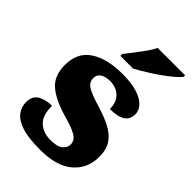

<svg xmlns="http://www.w3.org/2000/svg" viewBox="-229 -858 960 960"><g transform="rotate(45 251.0 -378.0)"><path d="M243 10Q159 10 111.5 -6Q64 -22 44.5 -49.5Q25 -77 25 -109Q25 -153 56 -170.5Q87 -188 130 -188Q130 -119 162.5 -90Q195 -61 246 -61Q294 -61 313.5 -78Q333 -95 333 -117Q333 -146 304 -163Q275 -180 213 -197Q122 -223 76.5 -262.5Q31 -302 31 -378Q31 -467 95.5 -508.5Q160 -550 266 -550Q335 -550 376.5 -535.5Q418 -521 436.5 -499Q455 -477 455 -453Q455 -417 429 -399Q403 -381 346 -381Q346 -430 318 -455.5Q290 -481 249 -481Q218 -481 198 -469Q178 -457 178 -432Q178 -404 202.5 -387.5Q227 -371 297 -350Q351 -334 392 -313Q433 -292 455.5 -259.5Q478 -227 478 -174Q478 -92 419 -41Q360 10 243 10ZM195 -619Q210 -638 230 -664Q250 -690 269.5 -717Q289 -744 299 -766H493V-756Q484 -743 460.5 -723Q437 -703 406 -681Q375 -659 343 -639.5Q311 -620 285 -606H195Z"/></g></svg>

Font: Noto Serif Telugu Black
Style: Regular
Weight: 900
Designer: Jelle Bosma - Monotype Design Team
Foundry: Monotype Imaging Inc.
Version: Version 2.005; ttfautohint (v1.8.4.7-5d5b)